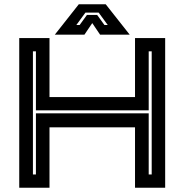

<svg xmlns="http://www.w3.org/2000/svg" viewBox="-20 -878 862 898"><path d="M70 0V-700H211.5V-424H611.5V-700H752.5V0H611.5V-282.5H211.5V0ZM134 -62H148V-348H675.5V-62H689.5V-638H675.5V-362H148V-638H134ZM348.5 -858H474.5L586.5 -716H448L411.5 -770L375 -716H236.5ZM379.5 -819 337 -761H352.5L386.5 -808H434.5L468.5 -761H484L441.5 -819Z"/></svg>

Font: Tourney Expanded Regular
Style: Bold
Weight: 700
Width: 7
Designer: Tyler Finck
Foundry: Etcetera Type Co
Version: Version 1.010; ttfautohint (v1.8.3)